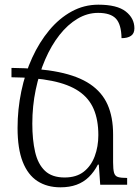

<svg xmlns="http://www.w3.org/2000/svg" viewBox="-20 -789 594 820"><path d="M238 11Q181 11 140 -15.5Q99 -42 77 -98Q55 -154 55 -243Q55 -322 71 -399Q87 -476 117.5 -542.5Q148 -609 190.5 -660Q233 -711 286 -740Q339 -769 400 -769Q480 -769 517 -740Q554 -711 554 -668Q554 -646 539.5 -636Q525 -626 499 -626Q498 -685 475 -709.5Q452 -734 399 -734Q353 -734 311 -709Q269 -684 234 -639.5Q199 -595 173 -535Q147 -475 132.5 -405.5Q118 -336 118 -261Q118 -192 130 -140Q142 -88 172 -59.5Q202 -31 256 -31Q306 -31 337.5 -55.5Q369 -80 384.5 -121.5Q400 -163 400 -212Q400 -277 380 -323.5Q360 -370 316.5 -399.5Q273 -429 202 -443.5Q131 -458 29 -459V-499Q148 -498 231 -481Q314 -464 365 -429.5Q416 -395 439.5 -342Q463 -289 463 -215V-96Q463 -66 467 -51.5Q471 -37 484 -33Q497 -29 523 -29V0H408L402 -86H398Q382 -55 359.5 -33Q337 -11 307 0Q277 11 238 11Z"/></svg>

Font: Noto Serif Armenian Light
Style: Regular
Weight: 300
Version: Version 2.007